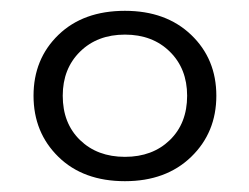

<svg xmlns="http://www.w3.org/2000/svg" viewBox="-20 -801 461 355"><path d="M211 -466Q134 -466 88 -511Q42 -556 42 -624Q42 -692 88 -736.5Q134 -781 211 -781Q287 -781 333.5 -736.5Q380 -692 380 -624Q380 -556 333.5 -511Q287 -466 211 -466ZM211 -511Q262 -511 294 -542Q326 -573 326 -624Q326 -674 294 -705.5Q262 -737 211 -737Q160 -737 128 -705.5Q96 -674 96 -624Q96 -573 128 -542Q160 -511 211 -511Z"/></svg>

Font: YamahaIndonesia935. App
Style: Regular
Weight: 400
Designer: Dalton Maag Ltd
Foundry: Dalton Maag Ltd
Version: Version 1.002; January 01, 2024; Regular/Italic